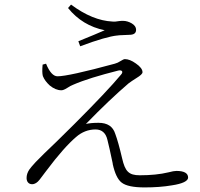

<svg xmlns="http://www.w3.org/2000/svg" viewBox="-20 -807 872 838"><path d="M611 11C655 11 695 8 730 2C777 -5 801 -17 801 -32C801 -51 784 -61 750 -61C742 -61 731 -59 716 -55C679 -46 637 -42 590 -42C542 -42 526 -59 513 -116C502 -163 492 -199 483 -223C473 -255 449 -271 410 -271C386 -271 368 -269 355 -266C424 -337 486 -396 541 -443C550 -450 561 -457 575 -466C593 -477 602 -485 602 -492C602 -504 592 -517 573 -530C555 -543 539 -549 525 -549C521 -549 515 -546 507 -541C498 -535 489 -531 481 -529C345 -492 262 -474 231 -474C213 -474 196 -492 181 -529L166 -525C164 -503 164 -486 167 -475C173 -460 183 -447 197 -434C214 -420 231 -413 248 -413C254 -413 262 -416 273 -423C283 -430 292 -434 299 -437C347 -458 413 -478 496 -499C512 -503 520 -494 508 -481C468 -433 400 -361 305 -266C290 -251 265 -226 228 -190C183 -147 154 -119 140 -104C139 -103 138 -102 136 -100C122 -85 113 -74 108 -67C100 -55 96 -43 96 -30C96 -14 105 -3 120 -3C132 -3 143 -10 153 -23C158 -30 168 -43 181 -60C234 -131 278 -180 312 -209C337 -231 366 -242 397 -242C424 -242 442 -227 449 -196C454 -175 462 -143 471 -98C472 -95 472 -92 472 -91C481 -50 494 -23 511 -10C529 4 562 11 611 11ZM330 -605C407 -634 461 -649 491 -652C493 -652 496 -652 499 -653C520 -654 535 -655 544 -655C564 -655 574 -662 574 -677C574 -688 568 -697 555 -705C543 -712 530 -716 517 -716C513 -716 507 -716 500 -715C489 -713 479 -712 470 -713C413 -716 353 -740 290 -787L277 -772C318 -721 372 -688 437 -675C412 -664 374 -648 322 -627Z"/></svg>

Font: AllPunType Light
Style: Regular
Weight: 300
Version: 1.0